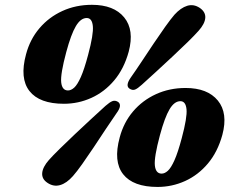

<svg xmlns="http://www.w3.org/2000/svg" viewBox="-20 -738 964 778"><path d="M352.5 -718.5Q441.5 -718.5 483.2 -667.5Q525 -616.5 501.5 -528.5Q482.5 -459.5 443 -412.5Q403.5 -365.5 350.5 -341.5Q297.5 -317.5 239 -317.5Q140 -317.5 99.5 -369Q59 -420.5 85.5 -518Q101.5 -578.5 139.8 -623.5Q178 -668.5 232.8 -693.5Q287.5 -718.5 352.5 -718.5ZM337 -515.5Q359.5 -599.5 356.2 -632.2Q353 -665 331.5 -665Q307 -665 287.5 -632.2Q268 -599.5 248.5 -527Q224.5 -437.5 228 -404.5Q231.5 -371.5 255.5 -371.5Q268 -371.5 280.8 -383Q293.5 -394.5 307.5 -425.8Q321.5 -457 337 -515.5ZM554.5 -394.5Q537.5 -379 527 -375Q516.5 -371 504.5 -379Q487 -391 510 -424Q529.5 -451.5 553.5 -487.8Q577.5 -524 602.2 -561Q627 -598 649.2 -629.2Q671.5 -660.5 687 -678.5Q712.5 -706.5 738.5 -714.5Q764.5 -722.5 789.5 -706Q813.5 -689.5 811.8 -665.5Q810 -641.5 784.5 -613Q769 -595.5 741.2 -568.2Q713.5 -541 680 -509.8Q646.5 -478.5 613.5 -448.2Q580.5 -418 554.5 -394.5ZM407.5 -309Q424.5 -324 435.5 -328.2Q446.5 -332.5 458.5 -325Q476.5 -312 452 -279Q432.5 -251 408.5 -214.8Q384.5 -178.5 359.8 -141.2Q335 -104 313 -73Q291 -42 275.5 -24.5Q250 4.5 223.5 12Q197 19.5 172.5 3Q149 -12.5 151 -36.8Q153 -61 178 -89.5Q193.5 -107 221.5 -134.5Q249.5 -162 282.8 -193.5Q316 -225 348.8 -255.2Q381.5 -285.5 407.5 -309ZM732 -381.5Q821 -381.5 862.8 -330.5Q904.5 -279.5 881 -191.5Q862 -122.5 822.5 -75.5Q783 -28.5 730 -4.5Q677 19.5 618.5 19.5Q519.5 19.5 479 -32Q438.5 -83.5 465 -181Q481 -241.5 519.2 -286.5Q557.5 -331.5 612.2 -356.5Q667 -381.5 732 -381.5ZM716.5 -178.5Q739 -262.5 735.8 -295.2Q732.5 -328 711 -328Q686.5 -328 667 -295.2Q647.5 -262.5 628 -190Q604 -100.5 607.5 -67.5Q611 -34.5 635 -34.5Q647.5 -34.5 660.2 -46Q673 -57.5 687 -88.8Q701 -120 716.5 -178.5Z"/></svg>

Font: Fraunces 9pt Soft Black
Style: Italic
Weight: 900
Italic angle: -16°
Version: Version 1.000;[b76b70a41]